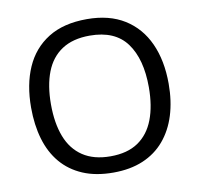

<svg xmlns="http://www.w3.org/2000/svg" viewBox="-81 -810 943 906"><g transform="rotate(-10 390.5 -357.5)"><path d="M720 -358Q720 -275 699 -207.5Q678 -140 636.5 -91Q595 -42 533.5 -16Q472 10 391 10Q307 10 245 -16.5Q183 -43 142 -91.5Q101 -140 81 -208Q61 -276 61 -359Q61 -469 97 -551Q133 -633 206.5 -679Q280 -725 392 -725Q499 -725 572 -679.5Q645 -634 682.5 -551.5Q720 -469 720 -358ZM156 -358Q156 -268 181 -203Q206 -138 258.5 -103Q311 -68 391 -68Q472 -68 523.5 -103Q575 -138 600 -203Q625 -268 625 -358Q625 -493 569 -569.5Q513 -646 392 -646Q311 -646 258.5 -611.5Q206 -577 181 -512.5Q156 -448 156 -358Z"/></g></svg>

Font: Noto Sans Ambassadori
Style: Regular
Weight: 400
Designer: Monotype Design Team
Foundry: Monotype Imaging Inc.
Version: Version 2.013